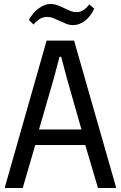

<svg xmlns="http://www.w3.org/2000/svg" viewBox="-20 -944 607 964"><path d="M5 -6 214 -740H352L562 -6V0H472L408 -216H157L94 0H5ZM389 -294 316 -550 287 -659H279L250 -550L176 -294ZM125 -844Q145 -880 174.5 -902Q204 -924 233 -924Q252 -924 269 -917.5Q286 -911 301.5 -903.5Q317 -896 333 -889.5Q349 -883 366 -883Q399 -883 428 -922L453 -901Q436 -862 407 -840Q378 -818 348 -818Q329 -818 312.5 -824.5Q296 -831 280.5 -838.5Q265 -846 249 -852.5Q233 -859 215 -859Q180 -859 148 -821Z"/></svg>

Font: Encode Sans Compressed
Style: Medium
Weight: 500
Designer: Pablo Impallari, Andres Torresi
Foundry: Pablo Impallari, Andres Torresi
Version: Version 1.000; ttfautohint (v1.00) -l 8 -r 50 -G 200 -x 14 -